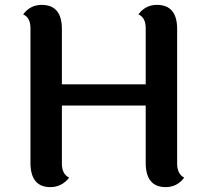

<svg xmlns="http://www.w3.org/2000/svg" viewBox="-20 -758 852 788"><path d="M707 -639V-87Q707 -44 736 -29Q707 10 660 10Q578 10 578 -90V-325H234V-87Q234 -43 264 -29Q233 10 187 10Q105 10 105 -90V-642Q105 -686 75 -699Q104 -738 151 -738Q234 -738 234 -639V-412H578V-642Q578 -686 548 -699Q577 -738 624 -738Q707 -738 707 -639Z"/></svg>

Font: Laila SemiBold
Style: Regular
Weight: 600
Designer: Hitesh Malaviya
Foundry: Indian Type Foundry
Version: Version 1.302;PS 1.0;hotconv 1.0.78;makeotf.lib2.5.61930; tt